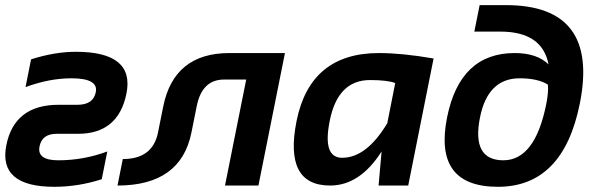

<svg xmlns="http://www.w3.org/2000/svg" viewBox="-26 -718 2306 743"><path d="M184.1 4.9Q-33.7 4.9 -1.5 -156.2Q29.8 -312.5 200.7 -312.5H273.9Q335 -312.5 344.7 -361.3Q355.5 -415 250.5 -415Q165 -415 72.8 -380.9L94.2 -488.3Q185.5 -517.6 267.6 -517.6Q495.6 -517.6 463.4 -356.4Q432.1 -200.2 275.9 -200.2H192.9Q136.7 -200.2 127 -151.4Q116.2 -97.7 199.7 -97.7Q296.9 -97.7 389.2 -131.8L367.7 -24.4Q276.4 4.9 184.1 4.9Z M449.2 -102.5Q564.9 -102.5 585.4 -205.1L605.5 -305.2Q647 -512.7 861.8 -512.7H1076.7L974.1 0H844.7L926.8 -410.2H841.3Q755.9 -410.2 735.4 -307.6L714.8 -205.1Q673.8 0 428.7 0Z M1503.4 -396.5Q1474.1 -408.2 1405.8 -408.2Q1281.2 -408.2 1250 -250.5Q1221.2 -107.4 1297.9 -107.4Q1392.6 -107.4 1472.7 -241.2ZM1553.7 0H1439L1450.7 -131.8Q1366.7 0 1251.5 0Q1071.8 0 1121.6 -249.5Q1174.3 -512.7 1440.4 -512.7Q1529.8 -512.7 1651.9 -491.7Z M2087.9 -315.4Q2097.2 -362.3 2094.2 -390.6Q2055.2 -415 1984.9 -415Q1861.8 -415 1831.5 -263.7Q1798.3 -97.7 1921.9 -97.7Q2044.4 -97.7 2087.9 -315.4ZM2217.8 -317.4Q2153.3 4.9 1900.9 4.9Q1650.4 4.9 1704.1 -263.7Q1753.9 -512.7 1965.8 -512.7Q2052.2 -512.7 2096.7 -468.8Q2072.3 -595.7 1910.2 -595.7H1809.6L1830.1 -698.2H1931.6Q2293.9 -698.2 2217.8 -317.4Z"/></svg>

Font: Sansation
Style: Bold Italic
Weight: 700
Designer: Bernd Montag
Version: Version 1.301